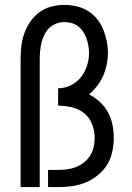

<svg xmlns="http://www.w3.org/2000/svg" viewBox="-20 -763 540 783"><path d="M64 0V-520Q64 -547 67 -574Q70 -601 79 -626.5Q88 -652 103.5 -674.5Q119 -697 140.5 -713Q162 -729 188.5 -736Q215 -743 242 -743Q267 -743 291.5 -737.5Q316 -732 337.5 -719Q359 -706 375 -686.5Q391 -667 400.5 -644Q410 -621 415 -596.5Q420 -572 420 -547Q420 -523 415 -499Q410 -475 400.5 -453.5Q391 -432 376 -412.5Q361 -393 343 -378Q367 -366 387 -347.5Q407 -329 420 -305.5Q433 -282 438.5 -255Q444 -228 444 -201Q444 -173 438 -144.5Q432 -116 417 -91.5Q402 -67 379 -48.5Q356 -30 329.5 -19Q303 -8 274.5 -4Q246 0 217 0H176V-70H217Q236 -70 254.5 -72.5Q273 -75 290.5 -82Q308 -89 323 -101Q338 -113 348 -129Q358 -145 362 -163.5Q366 -182 366 -201Q366 -229 355.5 -256.5Q345 -284 323 -301.5Q301 -319 273 -325.5Q245 -332 217 -332V-403Q244 -403 268.5 -415Q293 -427 309.5 -447.5Q326 -468 334.5 -494Q343 -520 343 -546Q343 -561 340.5 -576Q338 -591 333 -605.5Q328 -620 319.5 -633Q311 -646 299 -655.5Q287 -665 272 -669Q257 -673 242 -673Q225 -673 208.5 -666.5Q192 -660 180 -648Q168 -636 160.5 -620.5Q153 -605 149 -588Q145 -571 143.5 -554Q142 -537 142 -520V0Z"/></svg>

Font: Iosevka Custom
Style: Regular
Weight: 400
Monospace: yes
Designer: Belleve Invis
Foundry: Belleve Invis
Version: Version 32.5.0; ttfautohint (v1.8.4)